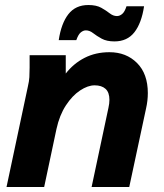

<svg xmlns="http://www.w3.org/2000/svg" viewBox="-20 -745 655 765"><path d="M6 0 91 -400Q96 -421 97 -437.5Q98 -454 98 -476V-525H242V-452Q273 -492 317 -514.5Q361 -537 416 -537Q483 -537 526 -494Q569 -451 569 -374Q569 -344 562 -313L495 0H345L412 -315Q414 -324 415 -332Q416 -340 416 -347Q416 -377 400.5 -391Q385 -405 357 -405Q330 -405 299 -384.5Q268 -364 242.5 -325Q217 -286 205 -231L156 0ZM214 -585Q224 -652 252.5 -688.5Q281 -725 332 -725Q364 -725 383.5 -714Q403 -703 417 -692Q431 -681 446 -681Q457 -681 467 -689.5Q477 -698 484 -720H554Q544 -653 515.5 -616.5Q487 -580 436 -580Q405 -580 385 -591Q365 -602 351 -613Q337 -624 322 -624Q312 -624 302 -616Q292 -608 284 -585Z"/></svg>

Font: Radio Canada
Style: Bold Italic
Weight: 700
Italic angle: -12°
Designer: Charles Daoud, Etienne Aubert Bonn, Alexandre Saumier Demers, Jacques Le Bailly
Foundry: Radio-Canada
Version: Version 2.104; ttfautohint (v1.8.4.7-5d5b);gftools[0.9.28.de